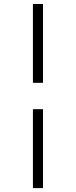

<svg xmlns="http://www.w3.org/2000/svg" viewBox="-20 -756 385 974"><path d="M147 198.2V-202.1H198.2V198.2ZM147 -335.9V-735.8H198.2V-335.9Z"/></svg>

Font: Charis SIL Viet
Style: Bold Italic
Weight: 700
Italic angle: -11°
Foundry: SIL International
Version: Version 5.000